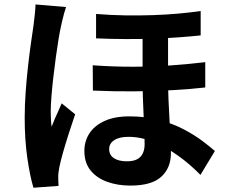

<svg xmlns="http://www.w3.org/2000/svg" viewBox="-20 -805 1040 875"><path d="M745.9 -684.6Q745.9 -647.2 745.9 -605.1Q745.9 -562.9 745.9 -522.6Q745.9 -482.3 745.9 -450.6Q745.9 -398.4 747.9 -350.9Q749.9 -303.3 752.4 -260.6Q754.9 -217.8 756.9 -179.1Q758.9 -140.5 758.9 -106.7Q758.9 -40 715.1 0.4Q671.3 40.8 573.8 40.8Q516.3 40.8 468.6 23.6Q420.9 6.5 392.7 -28.3Q364.5 -63.1 364.5 -117.1Q364.5 -161.3 387.3 -196.9Q410.2 -232.4 456.2 -253.6Q502.2 -274.7 569.5 -274.7Q644.7 -274.7 706.5 -258Q768.3 -241.3 816.9 -215.8Q865.5 -190.2 901.2 -163.5Q937 -136.7 959.3 -116.9L893.5 -7.9Q845.7 -56.9 790.8 -96.1Q735.9 -135.2 678.8 -158.3Q621.6 -181.4 565.6 -181.4Q523.3 -181.4 500.4 -166.1Q477.5 -150.9 477.5 -125.7Q477.5 -98.2 499.3 -84.1Q521 -69.9 557.8 -69.9Q588.1 -69.9 605.5 -79.5Q622.9 -89 631 -106.6Q639.1 -124.2 639.1 -147.7Q639.1 -170.8 637.9 -205.1Q636.6 -239.4 634.4 -280.6Q632.2 -321.8 631 -364.4Q629.8 -407 629.8 -446Q629.8 -487.1 629.8 -533.7Q629.8 -580.3 629.8 -620.8Q629.8 -661.4 629.8 -684.6ZM402.6 -507.5Q497.2 -500.7 587.4 -500.9Q677.7 -501.1 760.6 -507.1Q843.6 -513.1 915.4 -521.7V-406.4Q850.2 -398.9 766.7 -394.2Q683.1 -389.4 590.7 -388.7Q498.3 -388 403.4 -392.2ZM417.8 -741.4Q486.2 -735.8 551.8 -734.9Q617.4 -734 678.4 -736.1Q739.4 -738.2 793.6 -743.1Q847.8 -748 894.5 -754.8V-643.7Q849 -638.9 794.8 -634.9Q740.6 -630.9 679.5 -628.8Q618.4 -626.7 552.7 -627Q487 -627.2 417.8 -630.2ZM281 -772.9Q277.5 -763 272.4 -745Q267.2 -727.1 263.4 -709.9Q259.6 -692.6 257.6 -683.6Q252.9 -663.2 247 -627.4Q241 -591.6 234.9 -547Q228.8 -502.5 223.4 -456Q218 -409.4 214.6 -367.5Q211.2 -325.7 211.2 -295.7Q211.2 -281.4 212.1 -262.1Q213 -242.9 215.3 -227.5Q222 -245.4 229.8 -263.5Q237.6 -281.5 245.9 -299.3Q254.3 -317 261.1 -334L322.5 -284.2Q308.4 -243.2 293.9 -198.1Q279.4 -153 268 -112.9Q256.7 -72.8 250.9 -45.3Q248.9 -35.3 247 -21.5Q245.1 -7.6 245.4 0.8Q245.6 8.6 245.8 20.1Q246 31.6 247 42.1L132.4 50.5Q116.7 -1.6 104.6 -84.4Q92.5 -167.2 92.5 -268.9Q92.5 -325.3 97 -386.5Q101.4 -447.7 108 -505.4Q114.5 -563.1 121.3 -610.4Q128.2 -657.7 132.4 -686.8Q135.2 -707.1 138.1 -734.1Q141.1 -761.1 141.9 -784.7Z"/></svg>

Font: Noto Sans TC Thin
Style: Regular
Weight: 100
Designer: Ryoko NISHIZUKA 西塚涼子 (kana, bopomofo & ideographs); Paul D. Hunt (Latin, Greek & Cyrillic); Sandoll Communications 산돌커뮤니
Foundry: Adobe
Version: Version 2.004-H2;hotconv 1.0.118;makeotfexe 2.5.65603